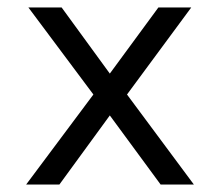

<svg xmlns="http://www.w3.org/2000/svg" viewBox="-20 -494 589 514"><path d="M410 0H499L320 -241L492 -474H404L274 -297L145 -474H56L230 -241L50 0H139L274 -185Z"/></svg>

Font: Kanit Light
Style: Regular
Weight: 300
Designer: Katatrad Team
Foundry: CadsonDemak
Version: Version 1.000;PS 001.000;hotconv 1.0.88;makeotf.lib2.5.64775